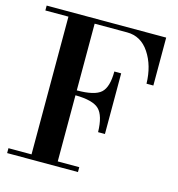

<svg xmlns="http://www.w3.org/2000/svg" viewBox="-111 -851 880 948"><g transform="rotate(15 329.0 -377.0)"><path d="M11 -729V-754H622V-509H587Q585 -601 542.5 -665Q500 -729 429 -729H263V-388Q354 -388 386 -417Q418 -446 418 -526H453V-216H418Q416 -300 384.5 -331Q353 -362 263 -363V-25H373V0H11V-25H129V-729Z"/></g></svg>

Font: Libre Bodoni
Style: Regular
Weight: 400
Designer: Pablo Impallari, Rodrigo Fuenzalida
Foundry: Pablo Impallari, Rodrigo Fuenzalida
Version: Version 1.001